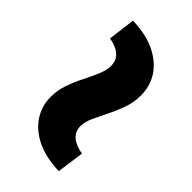

<svg xmlns="http://www.w3.org/2000/svg" viewBox="-15 -522 580 580"><g transform="rotate(-45 275.0 -232.0)"><path d="M372 -137Q342 -137 314.5 -147Q287 -157 263 -169Q239 -181 217.5 -191Q196 -201 177 -201Q155 -201 141 -185Q127 -169 122 -139L35 -151Q37 -210 56.5 -248.5Q76 -287 107 -307Q138 -327 176 -327Q205 -327 232 -317.5Q259 -308 283.5 -295.5Q308 -283 330.5 -273.5Q353 -264 372 -264Q395 -264 409 -280Q423 -296 428 -325L515 -314Q513 -254 493 -215Q473 -176 442 -156.5Q411 -137 372 -137Z"/></g></svg>

Font: Ysabeau Infant Black
Style: Regular
Weight: 900
Designer: Christian Thalmann (Catharsis Fonts)
Version: Version 2.001;gftools[0.9.30]; featfreeze: ss01,ss02,lnum